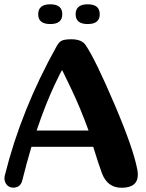

<svg xmlns="http://www.w3.org/2000/svg" viewBox="-20 -886 688 906"><path d="M397.9 -270Q359.9 -375 316.9 -465.1Q273.9 -555.2 273.4 -555.2Q270.5 -555.2 238.3 -486.8Q194.3 -393.6 152.8 -270ZM522.5 -388.7Q609.4 -184.6 627.9 -85.9Q630.4 -72.8 630.4 -62Q630.4 0 553.7 0Q486.8 0 460.9 -68.8Q446.3 -107.4 419.9 -193.4H128.4Q105.5 -116.7 85 -34.2Q76.2 -0.5 42.5 -0.5Q20 -0.5 8.3 -19Q1 -30.8 1 -44.4Q1 -52.2 3.4 -60.5Q79.6 -367.2 247.1 -667.5Q258.8 -689 272.9 -694.8Q287.1 -700.7 316.9 -700.7Q364.7 -700.7 383.3 -674.3Q429.2 -607.9 522.5 -388.7ZM217.3 -772.5Q160.2 -772.5 160.2 -818.8Q160.2 -865.7 217.3 -865.7Q273.9 -865.7 273.9 -818.8Q273.9 -772.5 217.3 -772.5ZM394 -772.5Q336.9 -772.5 336.9 -818.8Q336.9 -865.7 394 -865.7Q450.7 -865.7 450.7 -818.8Q450.7 -772.5 394 -772.5Z"/></svg>

Font: inglobal
Style: Bold
Weight: 700
Designer: Andrey Kochetov, Denis Davydov, Evgeny Yurtaev
Foundry: inglobal.ru
Version: Version 1.00 September 25, 2014, initial release